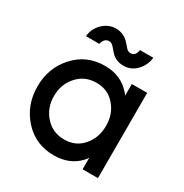

<svg xmlns="http://www.w3.org/2000/svg" viewBox="-166 -833 932 975"><g transform="rotate(30 300.0 -346.0)"><path d="M362 -559Q406 -559 437 -591Q468 -622 474 -670H396Q390 -632 362 -632Q348 -632 337 -643Q333 -648 327 -654.5Q321 -661 315 -668Q284 -704 236 -704Q194 -704 160 -672Q144 -656 134.5 -637Q125 -618 123 -594H201Q210 -631 238 -631Q251 -631 262 -620Q267 -615 272.5 -608.5Q278 -602 284 -595Q313 -559 362 -559ZM446 -500V-431Q443 -435 440 -440Q437 -445 432 -449Q376 -512 283 -512Q176 -512 107 -436Q37 -360 37 -250Q37 -141 107 -64Q176 12 283 12Q376 12 432 -49Q436 -53 439.5 -58Q443 -63 446 -68V0H536V-500ZM289 -416Q356 -416 397 -368Q418 -344 428.5 -315Q439 -286 439 -250Q439 -215 428.5 -185.5Q418 -156 397 -132Q356 -84 289 -84Q221 -84 178 -132Q134 -180 134 -250Q134 -320 178 -368Q221 -416 289 -416Z"/></g></svg>

Font: Unageo
Style: Medium
Weight: 500
Designer: Richard Sepsi
Foundry: Richard Sepsi
Version: Version 2.000